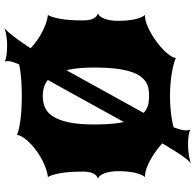

<svg xmlns="http://www.w3.org/2000/svg" viewBox="-27 -793 887 873"><g transform="rotate(90 416.5 -356.5)"><path d="M106.4 66.9Q114.7 62.5 129.2 45.4Q143.6 28.3 161.1 3.9Q178.7 -20.5 198 -49.8Q217.3 -79.1 235.4 -107.9Q253.4 -136.7 269 -162.8Q284.7 -189 294.9 -207L486.3 -553.2Q502.9 -583.5 518.6 -613.5Q534.2 -643.6 546.1 -670.9Q558.1 -698.2 565.4 -721.2Q572.8 -744.1 572.8 -760.3Q572.8 -772 568.4 -779.3Q576.2 -773.9 593.8 -771Q611.3 -768.1 633.8 -768.1Q653.3 -768.1 667.7 -769.5Q682.1 -771 692.4 -772.9Q702.6 -774.9 710 -777.1Q717.3 -779.3 722.7 -780.3Q714.4 -775.9 701.7 -759.3Q689 -742.7 673.6 -719Q658.2 -695.3 641.4 -667Q624.5 -638.7 608.6 -610.6Q592.8 -582.5 579.1 -556.9Q565.4 -531.2 555.7 -513.7L364.3 -167.5Q346.7 -135.7 327.9 -103.3Q309.1 -70.8 293.5 -41.5Q277.8 -12.2 267.8 12.2Q257.8 36.6 257.8 52.2Q257.8 61 260.7 65.9Q252 60.5 231.9 57.6Q211.9 54.7 185.5 54.7Q167.5 54.7 154.8 56.2Q142.1 57.6 133.1 59.6Q124 61.5 117.7 63.7Q111.3 65.9 106.4 66.9ZM47.9 -130.9Q57.1 -143.6 64.9 -182.9Q72.8 -222.2 72.8 -290Q72.8 -320.8 64.5 -337.2Q56.2 -353.5 40.5 -358.9Q49.3 -361.3 55.7 -370.1Q62 -378.9 66.4 -391.6Q70.8 -404.3 72.8 -419.7Q74.7 -435.1 74.7 -451.2Q74.7 -493.2 67.6 -525.6Q60.5 -558.1 47.9 -572.3H51.8Q68.4 -572.3 88.6 -579.6Q108.9 -586.9 129.9 -598.9Q150.9 -610.8 170.9 -625.7Q190.9 -640.6 206.8 -656.2Q222.7 -671.9 232.7 -686.8Q242.7 -701.7 243.7 -712.9Q251.5 -708.5 267.8 -703.9Q284.2 -699.2 306.9 -695.1Q329.6 -690.9 357.7 -688.5Q385.7 -686 416.5 -686Q447.3 -686 475.3 -688.5Q503.4 -690.9 526.1 -695.1Q548.8 -699.2 565.2 -703.9Q581.5 -708.5 589.4 -712.9Q590.3 -701.7 600.3 -686.8Q610.4 -671.9 626.2 -656.2Q642.1 -640.6 662.1 -625.7Q682.1 -610.8 703.1 -598.9Q724.1 -586.9 744.4 -579.6Q764.6 -572.3 781.2 -572.3H785.2Q772.5 -558.1 765.4 -525.6Q758.3 -493.2 758.3 -451.2Q758.3 -435.1 760.3 -419.7Q762.2 -404.3 766.6 -391.6Q771 -378.9 777.3 -370.1Q783.7 -361.3 792.5 -358.9Q776.9 -353.5 768.6 -337.2Q760.3 -320.8 760.3 -290Q760.3 -222.2 768.1 -182.9Q775.9 -143.6 785.2 -130.9Q758.8 -127.9 727.5 -114.3Q696.3 -100.6 668.2 -80.6Q640.1 -60.5 619.1 -36.9Q598.1 -13.2 592.3 9.8Q584.5 5.4 567.6 1.5Q550.8 -2.4 527.6 -5.6Q504.4 -8.8 475.8 -10.5Q447.3 -12.2 416.5 -12.2Q385.7 -12.2 357.2 -10.5Q328.6 -8.8 305.4 -5.6Q282.2 -2.4 265.4 1.5Q248.5 5.4 240.7 9.8Q234.9 -13.2 213.9 -36.9Q192.9 -60.5 164.8 -80.6Q136.7 -100.6 105.5 -114.3Q74.2 -127.9 47.9 -130.9ZM416.5 -107.4Q443.8 -107.4 467.5 -116.9Q491.2 -126.5 508.5 -152.6Q525.9 -178.7 535.9 -224.4Q545.9 -270 545.9 -342.8Q545.9 -399.9 540.8 -440.4Q535.6 -481 526.6 -508.5Q517.6 -536.1 505.1 -552.5Q492.7 -568.8 478.3 -577.4Q463.9 -585.9 448.2 -588.4Q432.6 -590.8 416.5 -590.8Q400.4 -590.8 384.8 -588.4Q369.1 -585.9 354.7 -577.4Q340.3 -568.8 327.9 -552.5Q315.4 -536.1 306.4 -508.5Q297.4 -481 292.2 -440.4Q287.1 -399.9 287.1 -342.8Q287.1 -270 297.1 -224.4Q307.1 -178.7 324.5 -152.6Q341.8 -126.5 365.5 -116.9Q389.2 -107.4 416.5 -107.4Z"/></g></svg>

Font: Arbutus
Style: Regular
Weight: 400
Designer: Karolina Lach
Foundry: Sorkin Type Co.
Version: Version 1.002